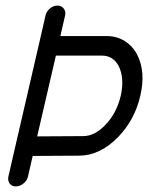

<svg xmlns="http://www.w3.org/2000/svg" viewBox="-20 -675 600 687"><path d="M213 -620 196 -546H361Q398 -546 426.5 -528Q455 -510 471 -479Q502 -418 482 -332Q462 -246 403 -185Q338 -118 262 -118L97 -117L80 -43Q77 -29 64 -18.5Q51 -8 36.5 -8Q22 -8 14.5 -18.5Q7 -29 10 -43L35 -152L118 -511L143 -620Q146 -634 158.5 -644.5Q171 -655 185.5 -655Q200 -655 208 -644.5Q216 -634 213 -620ZM180 -476 113 -187 278 -188Q318 -188 356 -227Q397 -269 412 -332Q426 -395 405 -438Q385 -476 345 -476Z"/></svg>

Font: Brass Mono
Style: Italic
Weight: 400
Italic angle: -13°
Monospace: yes
Version: Version 1.100; ttfautohint (v1.8.3) -l 8 -r 50 -G 200 -x 14 